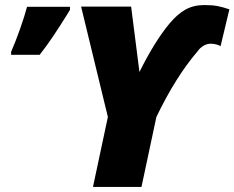

<svg xmlns="http://www.w3.org/2000/svg" viewBox="-20 -740 928 760"><path d="M407 -277 301 -714H499L532 -455Q592 -576 651 -647Q683 -685 715 -702.5Q747 -720 789 -720Q820 -720 841 -716Q862 -712 888 -703L853 -557Q850 -560 838.5 -563.5Q827 -567 814 -567Q799 -567 785 -558.5Q771 -550 763 -538Q676 -437 599 -277L540 0H348ZM24 -535Q40 -571 58.5 -623Q77 -675 87 -713H257V-701L241 -675Q218 -638 192 -599Q166 -560 137 -523H24Z"/></svg>

Font: Noto Sans Display Black
Style: Italic
Weight: 900
Italic angle: -12°
Designer: Monotype Design team
Foundry: Monotype Imaging Inc.
Version: Version 1.000